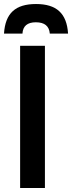

<svg xmlns="http://www.w3.org/2000/svg" viewBox="-42 -940 360 960"><path d="M70.3 -772C72.3 -809.6 94.7 -828.6 137.2 -828.6C180.7 -828.6 204.1 -809.6 207 -772H298.3C292 -873.5 240.2 -919.9 138.2 -919.9C35.2 -919.9 -15.6 -874 -22 -772ZM182.6 0V-710.9H58.6V0Z"/></svg>

Font: Ride
Style: Bold
Weight: 700
Version: Version 3.000